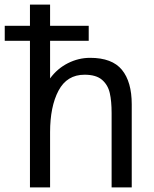

<svg xmlns="http://www.w3.org/2000/svg" viewBox="-46 -810 666 830"><path d="M83.5 -633.5H-25.5V-698.5H83.5V-790H170.5V-698.5H337.5V-633.5H170.5V-471Q201.5 -513.5 247.5 -536.8Q293.5 -560 343.5 -560Q438.5 -560 481 -508.2Q523.5 -456.5 523.5 -359V0H436.5V-321Q436.5 -373 428.5 -408Q420.5 -443 395 -465Q369.5 -487 319.5 -487Q243.5 -487 207 -418.2Q170.5 -349.5 170.5 -238V0H83.5Z"/></svg>

Font: JuliaMono Latin
Style: Regular
Weight: 400
Monospace: yes
Designer: cormullion
Foundry: corm
Version: Version 0.049; ttfautohint (v1.8.4)